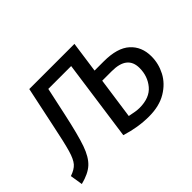

<svg xmlns="http://www.w3.org/2000/svg" viewBox="-104 -753 992 992"><g transform="rotate(-45 392.0 -256.5)"><path d="M740 -199Q740 -146 715 -98Q690 -50 638.5 -19Q587 12 511 12Q432 12 349 -14L411 -457H244L211 -304Q184 -179 163 -119.5Q142 -60 110.5 -31Q79 -2 19 13L8 -56Q44 -68 61.5 -88Q79 -108 92.5 -154.5Q106 -201 129 -313L174 -526H504L480 -355H547Q646 -355 693 -312.5Q740 -270 740 -199ZM654 -200Q654 -290 541 -290H471L439 -64Q484 -54 508 -54Q582 -54 618 -97Q654 -140 654 -200Z"/></g></svg>

Font: Fira Sans Book
Style: Italic
Weight: 350
Italic angle: -8°
Designer: bBox Type GmbH & Carrois Corporate GbR & Edenspiekermann AG
Foundry: bBox Type GmbH & Carrois Corporate GbR & Edenspiekermann AG
Version: Version 4.301